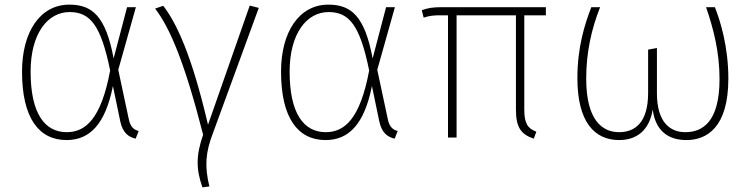

<svg xmlns="http://www.w3.org/2000/svg" viewBox="-20 -593 3252 828"><path d="M279 -573C152 -573 75 -454 75 -284C75 -85 147 11 267 11C367 11 434 -57 467 -222L499 -68C510 -19 535 -2 565 5L578 -28C559 -33 542 -44 535 -81L490 -292L566 -562H528L470 -341C436 -523 378 -573 279 -573ZM280 -541C368 -541 415 -486 455 -289C416 -79 348 -23 268 -23C173 -23 112 -103 112 -284C112 -449 186 -541 280 -541Z M684 -568 649 -556C714 -471 777 -321 856 -12C825 77 825 136 853 215L883 211C862 125 866 65 898 -18L1096 -559L1057 -569L877 -55C807 -356 741 -494 684 -568Z M1396 -573C1269 -573 1192 -454 1192 -284C1192 -85 1264 11 1384 11C1484 11 1551 -57 1584 -222L1616 -68C1627 -19 1652 -2 1682 5L1695 -28C1676 -33 1659 -44 1652 -81L1607 -292L1683 -562H1645L1587 -341C1553 -523 1495 -573 1396 -573ZM1397 -541C1485 -541 1532 -486 1572 -289C1533 -79 1465 -23 1385 -23C1290 -23 1229 -103 1229 -284C1229 -449 1303 -541 1397 -541Z M2334 -527V-562H1884C1848 -562 1826 -559 1799 -549L1807 -517C1835 -526 1850 -527 1887 -527H1912V0H1949V-527H2205V-120C2205 -46 2225 -14 2282 5L2293 -25C2256 -39 2241 -60 2241 -121V-527Z M3063 -562H3025C3057 -469 3083 -368 3083 -252C3083 -65 3008 -23 2935 -23C2873 -23 2813 -62 2813 -191V-386L2775 -379V-192C2775 -64 2718 -23 2650 -23C2577 -23 2508 -75 2508 -254C2508 -368 2531 -469 2568 -562H2530C2502 -489 2470 -391 2470 -256C2470 -68 2543 11 2650 11C2724 11 2780 -29 2795 -121C2806 -29 2862 11 2940 11C3028 11 3121 -43 3121 -254C3121 -391 3087 -501 3063 -562Z"/></svg>

Font: Glow Sans SC Normal ExtraLight
Style: Regular
Weight: 200
Designer: Ryoko NISHIZUKA (kana, bopomofo & ideographs); Paul D. Hunt (Latin, Greek & Cyrillic); Sandoll Communications, Soo-young
Version: Version 0.93